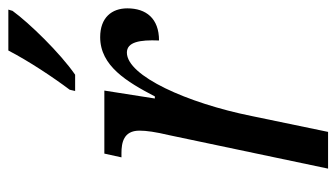

<svg xmlns="http://www.w3.org/2000/svg" viewBox="-193 -613 806 460"><g transform="rotate(-90 210.0 -383.0)"><path d="M222 -606H261C313 -642 385 -716 414 -756L417 -766H319C293 -716 255 -659 225 -619ZM116 -380 36 0H124L162 -183C193 -337 258 -482 314 -482C339 -482 345 -452 343 -405C396 -405 420 -436 420 -481C420 -518 398 -546 351 -546C282 -546 244 -482 209 -415H204L223 -536H72L63 -495H73C98 -495 127 -490 127 -452C127 -435 124 -414 116 -380Z"/></g></svg>

Font: Noto Serif ExtraCondensed
Style: Italic
Weight: 400
Width: 2
Italic angle: -12°
Designer: Monotype Design Team
Foundry: Monotype Imaging Inc.
Version: Version 2.014